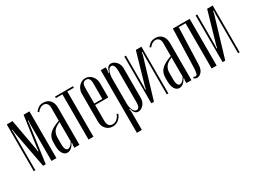

<svg xmlns="http://www.w3.org/2000/svg" viewBox="-44 -1048 2339 1761"><g transform="rotate(-30 1125.0 -167.5)"><path d="M276 0H224V-397L227 -427H220L218 -397L163 0H135L60 -397L57 -427H51L53 -397V0H36V-495H97L156 -168L160 -138H166L168 -168L214 -495H276Z M324 -138Q324 -165 331.5 -186.5Q339 -208 356 -225.5Q373 -243 400 -258Q427 -273 466 -286V-427Q466 -453 452 -468.5Q438 -484 416 -484Q399 -484 381 -473Q363 -462 350 -444L338 -454Q349 -470 369.5 -485.5Q390 -501 424 -501Q468 -501 494 -472Q520 -443 520 -393V0H466V-24L470 -49L464 -51Q450 -22 430.5 -7Q411 8 390 8Q360 8 342 -21.5Q324 -51 324 -99ZM410 -19Q424 -19 439 -32Q454 -45 466 -68V-272Q417 -252 397.5 -224.5Q378 -197 378 -155V-88Q378 -55 386.5 -37Q395 -19 410 -19Z M737 -479H668V0H616V-479H547V-495H737Z M773 -395Q773 -417 780.5 -436.5Q788 -456 801.5 -471Q815 -486 832.5 -494.5Q850 -503 870 -503Q890 -503 907.5 -494.5Q925 -486 938 -471.5Q951 -457 958.5 -437.5Q966 -418 966 -396V-244H827V-80Q827 -10 879 -10Q904 -10 925 -27.5Q946 -45 957 -75L971 -68Q957 -32 931 -12Q905 8 871 8Q828 8 800.5 -22Q773 -52 773 -100ZM912 -260V-425Q912 -487 870 -487Q827 -487 827 -425V-260Z M1079 -439 1086 -437Q1094 -472 1107.5 -487Q1121 -502 1141 -502Q1157 -502 1171.5 -494Q1186 -486 1197.5 -473Q1209 -460 1215.5 -443Q1222 -426 1222 -407V-90Q1222 -71 1215.5 -53Q1209 -35 1197.5 -22Q1186 -9 1171.5 -1Q1157 7 1141 7Q1121 7 1107.5 -7.5Q1094 -22 1086 -55L1079 -53L1084 -24V168H1031V-495H1084V-467ZM1084 -114Q1084 -70 1098 -41.5Q1112 -13 1134 -13Q1168 -13 1168 -75V-412Q1168 -444 1159 -462Q1150 -480 1133 -480Q1111 -480 1097.5 -450Q1084 -420 1084 -374Z M1462 -495V0H1445V-420L1447 -449L1440 -450L1435 -421L1309 0H1281V-495H1298V-167L1295 -137H1302L1308 -166L1403 -495Z M1510 -138Q1510 -165 1517.5 -186.5Q1525 -208 1542 -225.5Q1559 -243 1586 -258Q1613 -273 1652 -286V-427Q1652 -453 1638 -468.5Q1624 -484 1602 -484Q1585 -484 1567 -473Q1549 -462 1536 -444L1524 -454Q1535 -470 1555.5 -485.5Q1576 -501 1610 -501Q1654 -501 1680 -472Q1706 -443 1706 -393V0H1652V-24L1656 -49L1650 -51Q1636 -22 1616.5 -7Q1597 8 1576 8Q1546 8 1528 -21.5Q1510 -51 1510 -99ZM1596 -19Q1610 -19 1625 -32Q1640 -45 1652 -68V-272Q1603 -252 1583.5 -224.5Q1564 -197 1564 -155V-88Q1564 -55 1572.5 -37Q1581 -19 1596 -19Z M1737 -18Q1747 -11 1757 -11Q1768 -11 1774 -25.5Q1780 -40 1782 -76L1795 -495H1973V0H1920V-479H1848L1834 -89Q1832 -40 1810 -16Q1788 8 1764 8Q1747 8 1730 -4Z M2217 -495V0H2200V-420L2202 -449L2195 -450L2190 -421L2064 0H2036V-495H2053V-167L2050 -137H2057L2063 -166L2158 -495Z"/></g></svg>

Font: Moniqa Cond Heading
Style: Regular
Weight: 400
Width: 3
Designer: Rajesh Rajput
Foundry: Rajesh Rajput
Version: Version 1.000